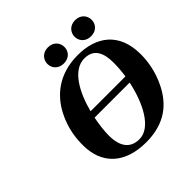

<svg xmlns="http://www.w3.org/2000/svg" viewBox="-227 -1062 1258 1258"><g transform="rotate(-45 401.5 -433.0)"><path d="M577 -806C577 -768 605 -732 656 -732C708 -732 735 -768 735 -806C735 -844 708 -881 656 -881C605 -881 577 -844 577 -806ZM325 -806C325 -768 353 -732 404 -732C456 -732 483 -768 483 -806C483 -844 456 -881 404 -881C353 -881 325 -844 325 -806ZM113 -264C113 -95 219 15 420 15C600 15 691 -74 744 -176C795 -274 803 -366 803 -419C803 -621 675 -707 507 -707C326 -707 224 -611 170 -508C117 -406 113 -316 113 -264ZM278 -190C278 -232 284 -284 295 -339H620C587 -182 511 -31 403 -31C319 -31 278 -88 278 -190ZM306 -387C342 -525 413 -661 522 -661C611 -661 638 -594 638 -506C638 -469 635 -428 629 -387Z"/></g></svg>

Font: Heuristica
Style: Bold Italic
Weight: 700
Italic angle: -13°
Version: Version 1.0.1